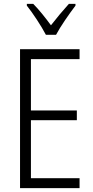

<svg xmlns="http://www.w3.org/2000/svg" viewBox="-20 -967 480 987"><path d="M216 -788H268C292 -833 336 -896 368 -938V-947H334C300 -909 273 -877 242 -837C214 -875 180 -918 151 -947H118V-938C149 -899 192 -834 216 -788ZM389 0V-51H139V-349H375V-399H139V-663H389V-714H83V0Z"/></svg>

Font: Noto Sans Myanmar Condensed Light
Style: Regular
Weight: 300
Width: 3
Designer: Monotype Design Team
Foundry: Monotype Imaging Inc.
Version: Version 2.107